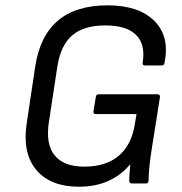

<svg xmlns="http://www.w3.org/2000/svg" viewBox="-20 -687 681 719"><path d="M275.9 12.2Q168.5 12.2 115.7 -51Q63 -114.3 80.1 -226.1L111.8 -437Q146 -667 382.8 -667Q499.5 -667 557.9 -608.9Q616.2 -550.8 596.2 -452.1Q594.7 -441.9 585.9 -441.9H522.9Q512.7 -441.9 514.2 -452.1Q525.4 -521 489.5 -556.4Q453.6 -591.8 374 -591.8Q293.5 -591.8 250.2 -554.4Q207 -517.1 194.8 -438L163.1 -230Q150.4 -147.9 184.3 -105.5Q218.3 -63 295.9 -63Q377 -63 424.8 -103.8Q472.7 -144.5 484.9 -222.2L491.2 -259.8H338.9Q328.6 -259.8 330.1 -270L338.9 -324.2Q340.3 -334 349.1 -334H569.8Q574.2 -334 576.9 -331.3Q579.6 -328.6 579.1 -324.2L547.9 -127Q537.6 -63.5 536.1 -9.8Q536.1 0 525.9 0H474.1Q463.9 0 463.9 -9.8Q463.9 -28.8 467.8 -70.8H466.8Q396.5 12.2 275.9 12.2Z"/></svg>

Font: Sofia Sans
Style: Italic
Weight: 400
Italic angle: -9°
Designer: Botio Nikoltchev, Ani Petrova
Foundry: lettersoup
Version: Version 4.100